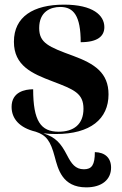

<svg xmlns="http://www.w3.org/2000/svg" viewBox="-20 -568 528 828"><path d="M221 10C370 10 448 -55 448 -161C448 -254 388 -293 296 -327C189 -366 149 -383 149 -447C149 -518 198 -538 240 -538C298 -538 328 -499 328 -386C401 -386 430 -412 430 -451C430 -502 381 -548 256 -548C124 -548 40 -496 40 -388C40 -285 117 -251 207 -217C299 -182 340 -166 340 -99C340 -31 297 0 233 0C156 0 123 -46 123 -183C88 -183 30 -172 30 -107C30 -57 63 -17 134 0C180 15 198 40 216 108C230 160 248 240 352 240C420 240 459 206 459 155C459 113 433 89 389 88C389 143 376 162 342 162C305 162 288 138 269 101C242 49 220 24 167 7C184 9 202 10 221 10Z"/></svg>

Font: Noto Serif Display
Style: Bold
Weight: 700
Designer: Monotype Design Team
Foundry: Monotype Imaging Inc.
Version: Version 2.009